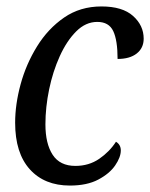

<svg xmlns="http://www.w3.org/2000/svg" viewBox="-20 -566 466 596"><path d="M197 10Q118 10 72.5 -40.5Q27 -91 27 -185Q27 -242 44 -304.5Q61 -367 95 -422Q129 -477 179 -511.5Q229 -546 295 -546Q360 -546 393 -516.5Q426 -487 426 -446Q426 -417 404.5 -400Q383 -383 345 -383Q345 -441 331.5 -469.5Q318 -498 282 -498Q246 -498 216.5 -468.5Q187 -439 165.5 -391.5Q144 -344 132.5 -288.5Q121 -233 121 -180Q121 -120 143.5 -85.5Q166 -51 214 -51Q256 -51 288 -73Q320 -95 340 -126Q355 -117 355 -99Q355 -78 337.5 -52.5Q320 -27 285 -8.5Q250 10 197 10Z"/></svg>

Font: Noto Serif Condensed
Style: Italic
Weight: 400
Width: 3
Italic angle: -12°
Designer: Monotype Design Team
Foundry: Monotype Imaging Inc.
Version: Version 2.014; ttfautohint (v1.8.4.7-5d5b)